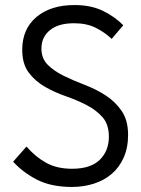

<svg xmlns="http://www.w3.org/2000/svg" viewBox="-20 -730 560 760"><path d="M265 10Q182 10 126 -19Q70 -48 32 -90L85 -150Q119 -110 162 -86Q205 -62 265 -62Q339 -62 375 -97.5Q411 -133 411 -189Q411 -238 385.5 -266.5Q360 -295 322 -314.5Q284 -334 239.5 -349.5Q195 -365 157 -387Q119 -409 93.5 -443Q68 -477 68 -533Q68 -615 124 -662.5Q180 -710 275 -710Q341 -710 388.5 -686.5Q436 -663 468 -630L422 -576Q395 -602 359 -620Q323 -638 273 -638Q211 -638 177.5 -610.5Q144 -583 144 -538Q144 -498 169.5 -473Q195 -448 233 -429.5Q271 -411 315.5 -394Q360 -377 398 -352.5Q436 -328 461.5 -291Q487 -254 487 -196Q487 -145 469.5 -106Q452 -67 422 -41.5Q392 -16 351.5 -3Q311 10 265 10Z"/></svg>

Font: Tilda Sans
Style: Regular
Weight: 400
Designer: ParaType Ltd
Foundry: ParaType Ltd
Version: Version 1.009